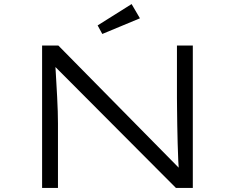

<svg xmlns="http://www.w3.org/2000/svg" viewBox="-20 -924 1155 944"><path d="M187 0V-700H267L869 -89L862 -71Q858 -94 856.5 -133.5Q855 -173 853.5 -219Q852 -265 851.5 -310Q851 -355 850.5 -390.5Q850 -426 850 -443V-700H928V0H845L249 -598L251 -619Q252 -606 253.5 -579.5Q255 -553 257 -518.5Q259 -484 261 -447Q263 -410 264 -376Q265 -342 265 -318V0ZM483 -757 460 -799 627 -904 668 -834Z"/></svg>

Font: Lexend Zetta Light
Style: Regular
Weight: 300
Designer: Bonnie Shaver-Troup, Thomas Jockin
Foundry: Lexend
Version: Version 1.007